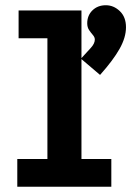

<svg xmlns="http://www.w3.org/2000/svg" viewBox="-20 -713 501 733"><path d="M46 0V-106H161V-567H51V-673H291V-106H405V0ZM362 -427 289 -489Q312 -514 327 -530.5Q342 -547 342 -562Q342 -571 334.5 -579.5Q327 -588 320 -598.5Q313 -609 313 -624Q313 -654 333 -673.5Q353 -693 384 -693Q414 -693 437.5 -670.5Q461 -648 461 -609Q461 -570 436.5 -526.5Q412 -483 362 -427Z"/></svg>

Font: Inconsolata SemiCondensed Black
Style: Regular
Weight: 900
Width: 4
Monospace: yes
Designer: Raph Levien, Cyreal, Brenton Simpson
Foundry: Raph Levien, Cyreal, Google
Version: Version 3.001; ttfautohint (v1.8.2.53-6de2)